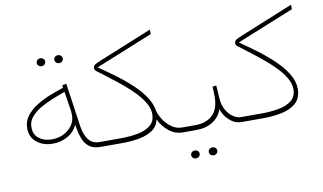

<svg xmlns="http://www.w3.org/2000/svg" viewBox="-81 -826 1969 1170"><g transform="rotate(-10 903.5 -241.0)"><path d="M297.9 -571.3Q297.9 -581.1 305.4 -588.4Q313 -595.7 324.2 -595.7Q335.4 -595.7 343 -588.6Q350.6 -581.5 350.6 -571.3Q350.6 -561 343 -554Q335.4 -546.9 324.2 -546.9Q313 -546.9 305.4 -554.2Q297.9 -561.5 297.9 -571.3ZM189 -571.3Q189 -581.1 196.5 -588.4Q204.1 -595.7 215.3 -595.7Q226.6 -595.7 234.1 -588.6Q241.7 -581.5 241.7 -571.3Q241.7 -561 234.1 -554Q226.6 -546.9 215.3 -546.9Q204.1 -546.9 196.5 -554.2Q189 -561.5 189 -571.3ZM483.9 0Q438.5 0 412.6 -20.8Q386.7 -41.5 374 -77.9Q361.3 -114.3 355 -161.1Q336.9 -118.2 294.2 -94Q251.5 -69.8 203.1 -69.8Q142.6 -69.8 102.8 -101.6Q63 -133.3 63 -189.9Q63 -231.4 87.2 -263.7Q111.3 -295.9 150.1 -320.6Q189 -345.2 233.9 -363.3Q278.8 -381.3 320.8 -394.5L318.4 -410.6L344.7 -415.5L383.3 -146.5Q391.6 -91.3 415.5 -60.8Q439.5 -30.3 483.9 -30.3H512.7V0ZM345.7 -221.2Q345.7 -229.5 345 -237.5Q344.2 -245.6 343.3 -254.4L325.2 -368.7Q291 -356.4 250.5 -340.3Q210 -324.2 173.3 -303.2Q136.7 -282.2 113 -254.6Q89.4 -227.1 89.4 -191.4Q89.4 -144 121.6 -120.4Q153.8 -96.7 200.2 -96.7Q238.8 -96.7 272 -112.5Q305.2 -128.4 325.4 -156.5Q345.7 -184.6 345.7 -221.2Z M550.3 -480.5Q576.7 -462.4 612.5 -437Q648.4 -411.6 687.3 -381.1Q726.1 -350.6 761 -315.9Q795.9 -281.2 820.6 -243.9Q845.2 -206.5 852.5 -168.5Q858.4 -138.2 877.9 -106.2Q897.5 -74.2 927.5 -52.2Q957.5 -30.3 994.1 -30.3H1023.4V0H994.1Q945.3 0 908 -30Q870.6 -60.1 848.6 -105.5Q839.8 -64 806.4 -41Q772.9 -18.1 722.9 -9Q672.9 0 613.3 0H495.1V-30.3H612.8Q666 -30.3 715.6 -38.8Q765.1 -47.4 796.9 -71.8Q828.6 -96.2 828.6 -143.6Q828.6 -175.8 809.8 -209.2Q791 -242.7 760.7 -274.9Q730.5 -307.1 695.3 -336.9Q660.2 -366.7 627 -391.8Q593.8 -417 569.8 -436Q557.6 -445.8 542.5 -456.3Q527.3 -466.8 527.3 -478.5Q527.3 -494.6 542.2 -502.7Q557.1 -510.7 578.6 -519.5L903.8 -651.9V-624Z M1003.9 -30.3H1076.2Q1141.6 -30.3 1181.4 -66.7Q1221.2 -103 1221.7 -182.1Q1221.7 -200.7 1220.9 -212.6Q1220.2 -224.6 1219.2 -243.2L1242.7 -246.1L1248.5 -162.6Q1251 -123.5 1267.8 -93.8Q1284.7 -64 1309.1 -47.1Q1333.5 -30.3 1358.4 -30.3H1386.7V0H1358.4Q1322.3 0 1295.4 -19.8Q1268.6 -39.6 1253.4 -64.2Q1238.3 -88.9 1236.8 -103Q1222.7 -55.7 1180.2 -27.8Q1137.7 0 1075.2 0H1003.9ZM1127.4 145.5Q1127.4 135.7 1135 128.4Q1142.6 121.1 1153.8 121.1Q1165 121.1 1172.6 128.2Q1180.2 135.3 1180.2 145.5Q1180.2 155.8 1172.6 162.8Q1165 169.9 1153.8 169.9Q1142.6 169.9 1135 162.6Q1127.4 155.3 1127.4 145.5ZM1018.6 145.5Q1018.6 135.7 1026.1 128.4Q1033.7 121.1 1044.9 121.1Q1056.2 121.1 1063.7 128.2Q1071.3 135.3 1071.3 145.5Q1071.3 155.8 1063.7 162.8Q1056.2 169.9 1044.9 169.9Q1033.7 169.9 1026.1 162.6Q1018.6 155.3 1018.6 145.5Z M1423.8 -480.5Q1451.7 -460.9 1490.7 -433.3Q1529.8 -405.8 1571 -372.3Q1612.3 -338.9 1648.2 -300.8Q1684.1 -262.7 1706.3 -222.4Q1728.5 -182.1 1728.5 -141.6Q1728.5 -85 1695.6 -54.2Q1662.6 -23.4 1607.7 -11.7Q1552.7 0 1486.8 0H1368.7V-30.3H1486.3Q1539.6 -30.3 1589.1 -38.8Q1638.7 -47.4 1670.4 -71.8Q1702.1 -96.2 1702.1 -143.6Q1702.1 -175.8 1683.3 -209.2Q1664.6 -242.7 1634.3 -274.9Q1604 -307.1 1568.8 -336.9Q1533.7 -366.7 1500.5 -391.8Q1467.3 -417 1443.4 -436Q1431.2 -445.8 1416 -456.3Q1400.9 -466.8 1400.9 -478.5Q1400.9 -494.6 1415.8 -502.7Q1430.7 -510.7 1452.1 -519.5L1777.3 -651.9V-624Z"/></g></svg>

Font: Vazirmatn RD Thin
Style: Regular
Weight: 100
Designer: Saber Rastikerdar
Foundry: Saber Rastikerdar
Version: Version 32.102